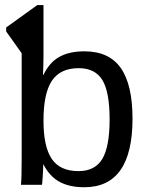

<svg xmlns="http://www.w3.org/2000/svg" viewBox="-20 -745 596 774"><path d="M4.9 -618.2 67.4 -530.3V-108.9C67.4 -53.9 66.4 -17.6 64.5 0H149.4C150.1 -3.3 151 -15.2 152.3 -35.9C153.6 -56.6 154.3 -71.9 154.3 -82H155.3C171.9 -49.8 193.4 -26.4 220 -12C246.5 2.5 279.8 9.8 319.8 9.8C449.4 9.8 514.2 -82.4 514.2 -266.6C514.2 -357.7 498.5 -425.8 467 -470.7C435.6 -515.6 386.6 -538.1 319.8 -538.1C280.1 -538.1 246.8 -530.8 220 -516.1C193.1 -501.5 171.5 -477.2 155.3 -443.4H153.3C154.6 -472 155.3 -496.9 155.3 -518.1V-724.6H130.4L4.9 -634.3ZM421.9 -263.7C421.9 -190.1 412 -137 392.3 -104.2C372.6 -71.5 340.7 -55.2 296.4 -55.2C246.6 -55.2 210.6 -71.7 188.5 -104.7C166.3 -137.8 155.3 -189 155.3 -258.3C155.3 -331.9 166.6 -385.6 189.2 -419.4C211.8 -453.3 247.9 -470.2 297.4 -470.2C341.3 -470.2 373 -454.3 392.6 -422.4C412.1 -390.5 421.9 -337.6 421.9 -263.7Z"/></svg>

Font: Arimo
Style: Regular
Weight: 400
Designer: Steve Matteson
Foundry: Monotype Imaging Inc.
Version: Version 1.32